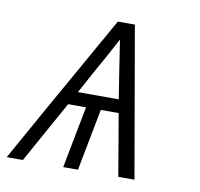

<svg xmlns="http://www.w3.org/2000/svg" viewBox="-78 -598 693 666"><g transform="rotate(10 268.5 -265.0)"><path d="M-13 0 100 -202 285 -530H345L437 0H380L343 -218H280L238 0H186L228 -218H165L44 0ZM191 -265H335L321 -353Q316 -383 312 -412Q308 -441 303 -470Q288 -441 272 -412Q256 -383 239 -353Z"/></g></svg>

Font: Lode Dark
Style: Italic
Weight: 400
Italic angle: -11°
Monospace: yes
Designer: Belleve Invis
Foundry: Belleve Invis
Version: Version 29.2.0; ttfautohint (v1.8.3)